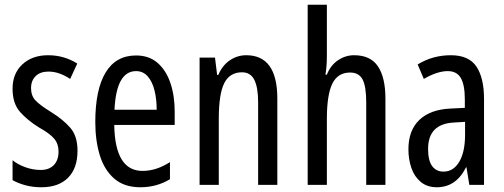

<svg xmlns="http://www.w3.org/2000/svg" viewBox="-20 -846 2125 810"><path d="M307 -210Q307 -136 267 -96Q227 -56 155 -56Q118 -56 87 -64.5Q56 -73 33 -86V-170Q55 -152 87 -140.5Q119 -129 152 -129Q187 -129 207 -149.5Q227 -170 227 -207Q227 -239 208.5 -261Q190 -283 145 -308Q95 -339 64 -374.5Q33 -410 33 -472Q33 -536 74.5 -574.5Q116 -613 183 -613Q250 -613 306 -578L276 -513Q255 -527 232 -535.5Q209 -544 184 -544Q150 -544 130.5 -525Q111 -506 111 -474Q111 -442 130 -422Q149 -402 196 -373Q246 -342 276.5 -307Q307 -272 307 -210Z M554 -612Q609 -612 645 -580.5Q681 -549 699 -495.5Q717 -442 717 -375V-319H462Q465 -125 581 -125Q610 -125 638.5 -134Q667 -143 697 -162V-90Q641 -56 572 -56Q504 -56 462 -92.5Q420 -129 401 -191Q382 -253 382 -331Q382 -468 425.5 -540Q469 -612 554 -612ZM554 -546Q513 -546 490 -506Q467 -466 463 -383H641Q641 -427 632 -464Q623 -501 603.5 -523.5Q584 -546 554 -546Z M1019 -613Q1150 -613 1150 -430V-66H1069V-414Q1069 -477 1053 -509Q1037 -541 1001 -541Q949 -541 926 -495Q903 -449 903 -345V-66H822V-603H887L896 -530H901Q918 -570 949.5 -591.5Q981 -613 1019 -613Z M1359 -611Q1359 -567 1353 -531H1359Q1374 -570 1405.5 -591.5Q1437 -613 1474 -613Q1543 -613 1574.5 -566Q1606 -519 1606 -430V-66H1525V-414Q1525 -482 1509.5 -511Q1494 -540 1457 -540Q1405 -540 1382 -493Q1359 -446 1359 -345V-66H1278V-826H1359Z M1882 -613Q1958 -613 1990 -565Q2022 -517 2022 -428V-66H1960L1948 -140H1946Q1904 -56 1823 -56Q1782 -56 1755 -78.5Q1728 -101 1715.5 -137.5Q1703 -174 1703 -216Q1703 -296 1749 -340Q1795 -384 1880 -388L1941 -391V-426Q1941 -488 1924 -517Q1907 -546 1869 -546Q1825 -546 1768 -513L1742 -574Q1805 -613 1882 -613ZM1894 -329Q1786 -323 1786 -218Q1786 -169 1803 -145.5Q1820 -122 1851 -122Q1893 -122 1917.5 -163.5Q1942 -205 1942 -278V-332Z"/></svg>

Font: Noto Sans Malayalam UI ExtraCondensed
Style: Regular
Weight: 400
Width: 2
Designer: Jelle Bosma - Monotype Design Team
Foundry: Monotype Imaging Inc.
Version: Version 2.104; ttfautohint (v1.8.4.7-5d5b)